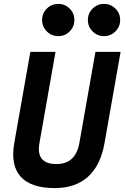

<svg xmlns="http://www.w3.org/2000/svg" viewBox="-20 -961 643 991"><path d="M263.2 9.8Q139.6 9.8 86.7 -49.1Q33.7 -107.9 53.7 -222.7L136.7 -693.4H266.6L183.6 -222.7Q164.1 -114.3 271.5 -114.3Q370.1 -114.3 389.6 -222.7L472.7 -693.4H602.5L519.5 -222.7Q499.5 -107.9 434.6 -49.1Q369.6 9.8 263.2 9.8ZM280.8 -774.4Q246.1 -774.4 221.7 -798.8Q197.3 -823.2 197.3 -857.9Q197.3 -892.6 221.7 -916.7Q246.1 -940.9 280.8 -940.9Q315.4 -940.9 339.6 -916.7Q363.8 -892.6 363.8 -857.9Q363.8 -823.2 339.6 -798.8Q315.4 -774.4 280.8 -774.4ZM516.6 -774.4Q482.4 -774.4 458 -798.8Q433.6 -823.2 433.6 -857.9Q433.6 -892.6 458 -916.7Q482.4 -940.9 516.6 -940.9Q551.3 -940.9 575.7 -916.7Q600.1 -892.6 600.1 -857.9Q600.1 -823.2 575.7 -798.8Q551.3 -774.4 516.6 -774.4Z"/></svg>

Font: Cascadia Code PL
Style: Bold Italic
Weight: 700
Italic angle: -10°
Monospace: yes
Designer: Aaron Bell
Foundry: Saja Typeworks
Version: Version 2404.023; ttfautohint (v1.8.4)